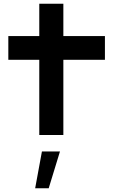

<svg xmlns="http://www.w3.org/2000/svg" viewBox="-20 -720 603 1024"><path d="M539.6 -400.9H317.9V0H189.5V-400.9H24.4V-527.8H189.5V-700.2H317.9V-527.8H539.6ZM239.7 284.2H167.5L203.6 87.9H299.8Z"/></svg>

Font: Audiowide
Style: Regular
Weight: 400
Version: Version 1.003